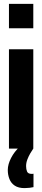

<svg xmlns="http://www.w3.org/2000/svg" viewBox="-20 -763 217 986"><path d="M26 -618V-743H151V-618ZM26 0V-510H151V0ZM106 203Q75 203 56 190.5Q37 178 28.5 156.5Q20 135 20 110Q20 81 37 48Q54 15 82 -10L151 0Q144 10 135.5 24.5Q127 39 120.5 56Q114 73 114 90Q114 106 119 118Q124 130 143 130Q145 130 146.5 130Q148 130 152 129V198Q144 200 131.5 201.5Q119 203 106 203Z"/></svg>

Font: Saira UltraCondensed Black
Style: Regular
Weight: 900
Width: 1
Designer: Hector Gatti with collaboration of the Omnibus-Type team
Foundry: Omnibus-Type
Version: Version 1.101